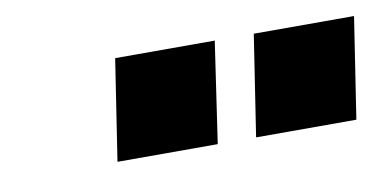

<svg xmlns="http://www.w3.org/2000/svg" viewBox="-32 -798 568 281"><g transform="rotate(-10 251.5 -657.0)"><path d="M331 -582 354 -732H503L480 -582ZM125 -582 148 -732H296L274 -582Z"/></g></svg>

Font: Mulish Black
Style: Italic
Weight: 900
Italic angle: -9°
Designer: Vernon Adams
Foundry: Vernon Adams
Version: Version 3.603; ttfautohint (v1.8.3)